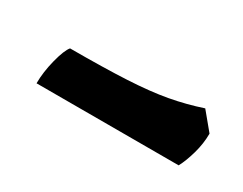

<svg xmlns="http://www.w3.org/2000/svg" viewBox="-30 -457 357 282"><g transform="rotate(30 148.0 -316.0)"><path d="M31 -270Q31 -289 36.5 -310.5Q42 -332 48 -339Q106 -339 144 -341Q182 -343 209.5 -348Q237 -353 264 -362L288 -333Q288 -316 283 -298.5Q278 -281 272 -270Z"/></g></svg>

Font: Texturina 72pt 72pt Black
Style: Italic
Weight: 900
Italic angle: -11°
Designer: Guillermo Torres Carreño
Foundry: Omnibus-Type
Version: Version 1.002; ttfautohint (v1.8.3)